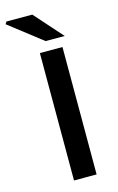

<svg xmlns="http://www.w3.org/2000/svg" viewBox="-173 -900 583 952"><g transform="rotate(-15 119.0 -424.0)"><path d="M83 0V-654H199V0ZM126 -704 -44 -836 -37 -848H96L224 -704Z"/></g></svg>

Font: Source Sans 3 ExtraLight SemiBold
Style: Regular
Weight: 600
Version: Version 3.052;hotconv 1.1.0;makeotfexe 2.6.0